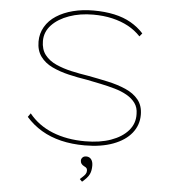

<svg xmlns="http://www.w3.org/2000/svg" viewBox="-60 -764 911 1023"><g transform="rotate(5 395.5 -253.0)"><path d="M414 10Q345 10 287 -4Q229 -18 182 -46Q135 -74 99 -115L113 -135Q162 -74 239 -43Q316 -12 414 -12Q493 -12 552 -33Q611 -54 644 -92Q677 -130 675 -181Q675 -215 658 -238.5Q641 -262 612 -278.5Q583 -295 546 -305.5Q509 -316 470.5 -324Q432 -332 397 -339Q345 -347 296.5 -358.5Q248 -370 208 -389Q168 -408 144.5 -440Q121 -472 121 -520Q121 -563 142 -599Q163 -635 201 -659.5Q239 -684 289.5 -697Q340 -710 399 -710Q460 -710 510.5 -699Q561 -688 600 -665.5Q639 -643 668 -611L654 -594Q625 -625 587 -645.5Q549 -666 502 -677Q455 -688 399 -688Q329 -688 271 -667.5Q213 -647 178.5 -610.5Q144 -574 144 -525Q144 -480 166.5 -451Q189 -422 227 -405Q265 -388 309.5 -378Q354 -368 400 -361Q454 -351 507 -339.5Q560 -328 603.5 -309Q647 -290 672.5 -258.5Q698 -227 698 -178Q698 -123 664 -80.5Q630 -38 566 -14Q502 10 414 10ZM417 204 404 191Q411 184 419 177Q427 170 432.5 162Q438 154 438 144Q438 136 435 131Q432 126 421 121Q411 116 406 109Q401 102 401 92Q401 83 408 75.5Q415 68 428 68Q445 68 454.5 80.5Q464 93 464 114Q464 127 462 138.5Q460 150 455 160.5Q450 171 440.5 181.5Q431 192 417 204Z"/></g></svg>

Font: Lexend Peta Thin
Style: Regular
Weight: 250
Version: Version 1.007